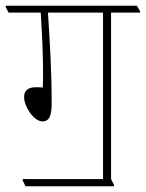

<svg xmlns="http://www.w3.org/2000/svg" viewBox="-40 -642 508 669"><path d="M49 7H357V2L347 -18V-598H448V-603L437 -622H-20V-617L-10 -598H102C107 -516 110 -452 110 -390C110 -374 110 -351 109 -337C101 -338 92 -338 85 -338C58 -338 44 -327 44 -304C44 -270 78 -219 108 -219C133 -219 140 -241 140 -284C140 -391 134 -495 127 -598H319V-18H39V-13Z"/></svg>

Font: Noto Serif Devanagari Condensed Thin
Style: Regular
Weight: 100
Width: 3
Designer: Universal Thirst, Indian Type Foundry and the Monotype Design Team
Foundry: Monotype Imaging Inc.
Version: Version 2.004